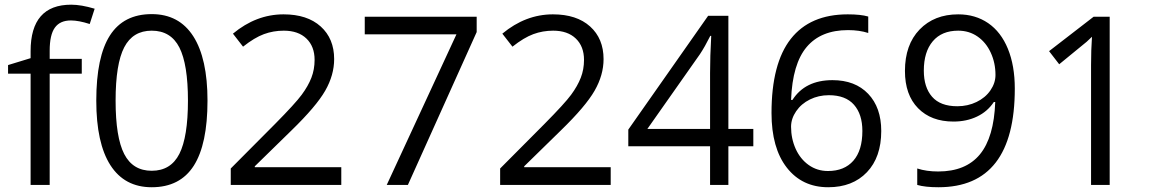

<svg xmlns="http://www.w3.org/2000/svg" viewBox="-20 -785 4953 815"><path d="M327.1 -472.2H190.9V0H109.9V-472.2H14.2V-508.8L109.9 -538.1V-567.9Q109.9 -765.1 282.2 -765.1Q324.7 -765.1 381.8 -748L360.8 -683.1Q314 -698.2 280.8 -698.2Q234.9 -698.2 212.9 -667.7Q190.9 -637.2 190.9 -569.8V-535.2H327.1Z M860.8 -357.9Q860.8 -172.9 802.5 -81.5Q744.1 9.8 624 9.8Q508.8 9.8 448.7 -83.7Q388.7 -177.2 388.7 -357.9Q388.7 -544.4 446.8 -634.8Q504.9 -725.1 624 -725.1Q740.2 -725.1 800.5 -630.9Q860.8 -536.6 860.8 -357.9ZM470.7 -357.9Q470.7 -202.1 507.3 -131.1Q543.9 -60.1 624 -60.1Q705.1 -60.1 741.5 -132.1Q777.8 -204.1 777.8 -357.9Q777.8 -511.7 741.5 -583.3Q705.1 -654.8 624 -654.8Q543.9 -654.8 507.3 -584.2Q470.7 -513.7 470.7 -357.9Z M1428.7 0H959.5V-69.8L1147.5 -258.8Q1233.4 -345.7 1260.7 -382.8Q1288.1 -419.9 1301.8 -455.1Q1315.4 -490.2 1315.4 -530.8Q1315.4 -587.9 1280.8 -621.3Q1246.1 -654.8 1184.6 -654.8Q1140.1 -654.8 1100.3 -640.1Q1060.5 -625.5 1011.7 -586.9L968.8 -642.1Q1067.4 -724.1 1183.6 -724.1Q1284.2 -724.1 1341.3 -672.6Q1398.4 -621.1 1398.4 -534.2Q1398.4 -466.3 1360.4 -399.9Q1322.3 -333.5 1217.8 -231.9L1061.5 -79.1V-75.2H1428.7Z M1621.6 0 1917.5 -639.2H1528.3V-713.9H2003.4V-648.9L1711.4 0Z M2572.3 0H2103V-69.8L2291 -258.8Q2377 -345.7 2404.3 -382.8Q2431.6 -419.9 2445.3 -455.1Q2459 -490.2 2459 -530.8Q2459 -587.9 2424.3 -621.3Q2389.6 -654.8 2328.1 -654.8Q2283.7 -654.8 2243.9 -640.1Q2204.1 -625.5 2155.3 -586.9L2112.3 -642.1Q2210.9 -724.1 2327.1 -724.1Q2427.7 -724.1 2484.9 -672.6Q2542 -621.1 2542 -534.2Q2542 -466.3 2503.9 -399.9Q2465.8 -333.5 2361.3 -231.9L2205.1 -79.1V-75.2H2572.3Z M3177.7 -164.1H3071.8V0H2994.1V-164.1H2647V-234.9L2985.8 -717.8H3071.8V-237.8H3177.7ZM2994.1 -237.8V-475.1Q2994.1 -544.9 2999 -632.8H2995.1Q2971.7 -585.9 2951.2 -555.2L2728 -237.8Z M3254.9 -305.2Q3254.9 -515.6 3336.7 -619.9Q3418.5 -724.1 3578.6 -724.1Q3633.8 -724.1 3665.5 -714.8V-645Q3627.9 -657.2 3579.6 -657.2Q3464.8 -657.2 3404.3 -585.7Q3343.8 -514.2 3337.9 -360.8H3343.8Q3397.5 -444.8 3513.7 -444.8Q3609.9 -444.8 3665.3 -386.7Q3720.7 -328.6 3720.7 -229Q3720.7 -117.7 3659.9 -54Q3599.1 9.8 3495.6 9.8Q3384.8 9.8 3319.8 -73.5Q3254.9 -156.7 3254.9 -305.2ZM3494.6 -59.1Q3564 -59.1 3602.3 -102.8Q3640.6 -146.5 3640.6 -229Q3640.6 -299.8 3605 -340.3Q3569.3 -380.9 3498.5 -380.9Q3454.6 -380.9 3418 -362.8Q3381.3 -344.7 3359.6 -313Q3337.9 -281.2 3337.9 -247.1Q3337.9 -196.8 3357.4 -153.3Q3377 -109.9 3412.8 -84.5Q3448.7 -59.1 3494.6 -59.1Z M4287.6 -409.2Q4287.6 9.8 3963.4 9.8Q3906.7 9.8 3873.5 0V-69.8Q3912.6 -57.1 3962.4 -57.1Q4079.6 -57.1 4139.4 -129.6Q4199.2 -202.1 4204.6 -352.1H4198.7Q4171.9 -311.5 4127.4 -290.3Q4083 -269 4027.3 -269Q3932.6 -269 3877 -325.7Q3821.3 -382.3 3821.3 -483.9Q3821.3 -595.2 3883.5 -659.7Q3945.8 -724.1 4047.4 -724.1Q4120.1 -724.1 4174.6 -686.8Q4229 -649.4 4258.3 -577.9Q4287.6 -506.3 4287.6 -409.2ZM4047.4 -654.8Q3977.5 -654.8 3939.5 -609.9Q3901.4 -564.9 3901.4 -484.9Q3901.4 -414.6 3936.5 -374.3Q3971.7 -334 4043.5 -334Q4087.9 -334 4125.2 -352.1Q4162.6 -370.1 4184.1 -401.4Q4205.6 -432.6 4205.6 -466.8Q4205.6 -518.1 4185.5 -561.5Q4165.5 -605 4129.6 -629.9Q4093.8 -654.8 4047.4 -654.8Z M4690.4 0H4611.3V-508.8Q4611.3 -572.3 4615.2 -628.9Q4605 -618.7 4592.3 -607.4Q4579.6 -596.2 4476.1 -512.2L4433.1 -567.9L4622.1 -713.9H4690.4Z"/></svg>

Font: f02724691
Style: Regular
Weight: 400
Foundry: Ascender Corporation
Version: Version 1.10